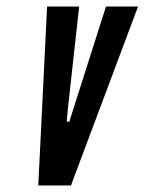

<svg xmlns="http://www.w3.org/2000/svg" viewBox="-20 -567 442 587"><path d="M97 0H197L402 -547H304L203 -230L192 -195H184L187 -230L222 -547H124Z"/></svg>

Font: League Gothic
Style: Italic
Weight: 400
Designer: The League of Moveable Type
Version: Version 1.600; ttfautohint (v1.8.3)